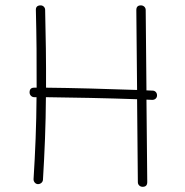

<svg xmlns="http://www.w3.org/2000/svg" viewBox="-20 -681 704 729"><path d="M576.2 -318.4C576.7 -328.6 569.3 -336.9 559.6 -336.9C552.2 -337.4 544.4 -337.4 536.1 -337.9L533.2 -643.1C533.2 -653.3 524.9 -660.6 515.1 -660.6C503.4 -660.6 497.6 -654.8 497.6 -642.6L500.5 -339.4C392.1 -343.3 252 -347.2 154.8 -348.1C155.3 -446.3 153.8 -545.4 151.4 -643.6C151.4 -653.3 143.1 -661.1 133.3 -660.6C121.1 -660.2 115.7 -653.8 116.2 -642.6C118.7 -544.4 119.6 -445.8 119.1 -348.1H109.9C98.1 -348.1 92.3 -342.3 92.3 -330.1C92.3 -320.3 100.1 -312 109.9 -312H118.7C118.2 -206.5 113.8 -102.5 107.4 -1C106.9 8.8 114.3 17.6 123.5 18.1C133.3 18.6 142.6 11.2 143.1 1.5C149.4 -101.6 153.8 -206.1 154.3 -312C251 -311 393.1 -308.1 500.5 -304.2L503.4 10.7C503.4 21 511.7 28.3 521.5 28.3C533.2 28.3 539.1 22.5 539.1 10.3L536.1 -302.7C543.5 -302.2 550.8 -302.2 557.6 -301.8C567.9 -301.3 576.2 -308.6 576.2 -318.4Z"/></svg>

Font: Mikhak ExtraLight
Style: Regular
Weight: 200
Designer: Amin Abedi
Version: Version 3.2